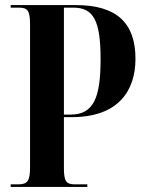

<svg xmlns="http://www.w3.org/2000/svg" viewBox="-20 -734 563 754"><path d="M22 0H323V-10H274C239 -10 231 -23 231 -75V-274H262C445 -274 512 -378 512 -503C512 -643 439 -714 278 -714H22V-704H55C89 -704 98 -691 98 -638V-79C98 -24 89 -10 51 -10H22ZM257 -284H231V-704H268C348 -704 375 -652 375 -501C375 -351 348 -284 257 -284Z"/></svg>

Font: Noto Serif Display ExtraCondensed
Style: Bold
Weight: 700
Width: 2
Designer: Monotype Design Team
Foundry: Monotype Imaging Inc.
Version: Version 2.009